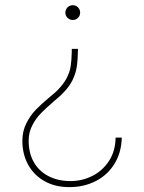

<svg xmlns="http://www.w3.org/2000/svg" viewBox="-20 -623 570 759"><path d="M288.1 -423.8Q287.6 -385.7 283.4 -358.6Q279.3 -331.5 265.9 -304.7Q252.4 -277.8 225.1 -251Q215.8 -241.7 191.4 -221.2Q160.2 -194.3 140.9 -174.3Q121.6 -154.3 107.4 -127Q93.3 -99.6 93.3 -66.9Q93.3 -18.1 113.5 17.6Q133.8 53.2 170.2 72.5Q206.5 91.8 253.9 92.8Q302.2 93.8 344 73Q385.7 52.2 411.1 12.9Q436.5 -26.4 437 -79.1H461.4Q460 -20 432.6 24.4Q405.3 68.8 358.6 92.8Q312 116.7 253.9 116.7Q197.8 116.7 155.8 93Q113.8 69.3 91.1 27.8Q68.4 -13.7 68.4 -65.9Q68.4 -104.5 84.2 -135.7Q100.1 -167 121.3 -189Q142.6 -210.9 174.8 -237.8Q198.2 -257.3 205.6 -264.6Q230.5 -289.6 242.9 -313Q255.4 -336.4 259.3 -360.6Q263.2 -384.8 263.7 -419.4V-429.7H288.1ZM296.9 -572.8Q296.9 -564.9 293 -558.3Q289.1 -551.8 282.5 -547.9Q275.9 -543.9 268.1 -543.9Q259.8 -543.9 252.9 -547.9Q246.1 -551.8 242.2 -558.3Q238.3 -564.9 238.3 -572.8Q238.3 -581.1 242.2 -587.9Q246.1 -594.7 252.9 -598.6Q259.8 -602.5 268.1 -602.5Q275.9 -602.5 282.5 -598.6Q289.1 -594.7 293 -587.9Q296.9 -581.1 296.9 -572.8Z"/></svg>

Font: Wand UI Pro
Style: Regular
Weight: 400
Designer: Andreas Faust
Version: Version 1.003;FEAKit 1.0